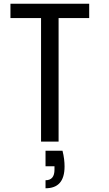

<svg xmlns="http://www.w3.org/2000/svg" viewBox="-20 -759 584 1029"><path d="M315 49H224V132H272V150C272 187 257 207 224 207V250C290 250 326 214 326 133C326 109 323 80 315 49ZM36 -662H200V0H294V-662H458V-739H36Z"/></svg>

Font: Malmofest
Style: Regular
Weight: 400
Designer: Jonny Pinhorn (Poppins), Kolossal
Version: Version 1.004;Glyphs 3.1.2 (3151)